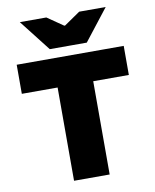

<svg xmlns="http://www.w3.org/2000/svg" viewBox="-100 -1024 887 1099"><g transform="rotate(-10 343.0 -474.0)"><path d="M240 -542H32V-711H654V-542H447V0H240ZM92 -948H246L339 -884H344L437 -948H591L449 -766H234Z"/></g></svg>

Font: Nebula Sans Black
Style: Regular
Weight: 900
Designer: Paul D. Hunt for Adobe (as Source Sans)
Foundry: Nebula Entertainment & Broadcasting LLC
Version: Version 1.010